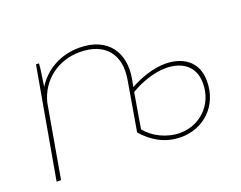

<svg xmlns="http://www.w3.org/2000/svg" viewBox="-89 -686 1067 851"><g transform="rotate(-20 444.5 -260.5)"><path d="M637 3C739 3 828 -72 828 -192C828 -287 759 -327 679 -327C624 -327 563 -306 512 -278L519 -315C540 -432 481 -524 345 -524C258 -524 183 -482 141 -414C147 -459 154 -494 155 -520H141L49 0H70L130 -343C154 -441 238 -505 341 -505C460 -505 519 -432 499 -317L459 -83C504 -32 561 3 637 3ZM480 -90 508 -256C554 -284 619 -308 675 -308C748 -308 808 -272 808 -189C808 -84 728 -16 639 -16C575 -16 515 -47 480 -90Z"/></g></svg>

Font: Fixel Display Thin
Style: Italic
Weight: 100
Italic angle: -10°
Designer: AlfaBravo + MacPaw
Foundry: Kyrylo Tkachov, Marchela Mozhyna, Serhii Makarenko, Maria Weinstein, Zakhar Kryvoshyya
Version: Version 1.210;Glyphs 3.2 (3217)